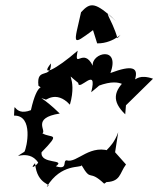

<svg xmlns="http://www.w3.org/2000/svg" viewBox="-20 -679 609 739"><path d="M354 -512C425 -511 466 -571 432 -532C412 -606 363 -660 426 -598C346 -673 328 -671 292 -632C264 -507 254 -501 338 -563ZM461 -270 569 -376C517 -394 503 -372 500 -374C513 -419 490 -430 405 -398C444 -504 332 -476 337 -426C301 -500 264 -408 279 -484C194 -410 133 -382 176 -435C178 -371 119 -424 128 -349C150 -331 125 -372 99 -255C27 -227 38 -308 34 -234C110 -236 83 -110 74 -95C10 -54 89 -113 127 -53C118 -39 92 -25 115 -51C122 38 187 27 160 40C216 -52 293 -31 294 -43C333 24 320 -30 381 28C422 5 377 -33 380 22C446 23 439 -12 465 -46L423 -93L435 -170C407 -92 357 -97 416 -93C327 -132 277 -48 236 -62C220 -60 243 -24 195 -39C236 -68 134 -45 140 -93C217 -172 178 -145 143 -166C161 -175 100 -225 210 -242C144 -307 121 -306 156 -296C151 -287 195 -335 249 -276C281 -386 219 -408 281 -360C282 -323 358 -430 331 -324C410 -387 351 -353 357 -348C465 -389 457 -319 471 -378C415 -329 410 -289 462 -239L465 -276Z"/></svg>

Font: Charger Distortion
Style: 2It
Weight: 400
Designer: Jasper
Foundry: Cannot Into Space Fonts
Version: Version 0.98